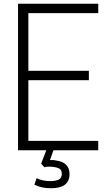

<svg xmlns="http://www.w3.org/2000/svg" viewBox="-20 -800 586 1022"><path d="M503 0H76V-780H503V-730H131V-423H453V-373H131V-50H503ZM251 202Q200 202 163 183L175 148Q189 156 208 160Q227 164 246 164Q276 164 292.5 156Q309 148 309 125Q309 101 288.5 94Q268 87 239 87Q232 87 226.5 88Q221 89 216 90L199 71L229 -7H267L246 52H266Q280 54 295 57.5Q310 61 322 69Q334 77 342 91Q350 105 350 127Q350 202 251 202Z"/></svg>

Font: Tanohe Sans Light
Style: Regular
Weight: 300
Designer: Village Type and Design LLC & Cristiano Sobral
Foundry: Cooper Hewitt Smithsonian Design Museum
Version: Version 1.00;September 29, 2021;FontCreator 13.0.0.2655 64-b